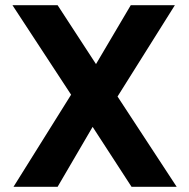

<svg xmlns="http://www.w3.org/2000/svg" viewBox="-20 -720 729 740"><path d="M32 0 254 -355 28 -700H202L350 -473L484 -700H654L433 -348L661 0H487L337 -231L202 0Z"/></svg>

Font: DM Sans 17pt Black
Style: Regular
Weight: 900
Version: Version 4.004;gftools[0.9.30]